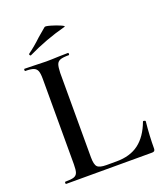

<svg xmlns="http://www.w3.org/2000/svg" viewBox="-145 -885 830 980"><g transform="rotate(-20 270.5 -395.5)"><path d="M43 -12Q76 -12 90.5 -17Q105 -22 110 -36Q115 -50 115 -81V-544Q115 -574 109.5 -588Q104 -602 89.5 -607.5Q75 -613 45 -613Q42 -613 42 -619Q42 -625 45 -625L91 -624Q135 -622 161 -622Q188 -622 232 -624L282 -625Q284 -625 284 -619Q284 -613 282 -613Q249 -613 234.5 -607.5Q220 -602 215 -588Q210 -574 209 -543V-85Q209 -45 221 -32.5Q233 -20 270 -20H325Q399 -20 446.5 -56Q494 -92 521 -165Q521 -167 525 -167Q528 -167 531.5 -165.5Q535 -164 535 -162Q527 -84 527 -15Q527 0 511 0H43Q41 0 41 -6Q41 -12 43 -12ZM99 -678Q95 -678 93 -682.5Q91 -687 94 -689Q130 -715 168 -751Q178 -759 191.5 -771Q205 -783 214 -790Q218 -794 246 -786Q274 -778 296.5 -768Q319 -758 309 -756Q202 -728 101 -679Z"/></g></svg>

Font: Cormorant Upright SemiBold
Style: Regular
Weight: 600
Designer: Christian Thalmann (Catharsis Fonts)
Foundry: Catharsis Fonts
Version: Version 3.302